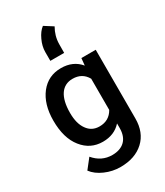

<svg xmlns="http://www.w3.org/2000/svg" viewBox="-250 -932 1066 1240"><g transform="rotate(-30 283.5 -312.5)"><path d="M287.6 -832.5C267.6 -817.4 251 -795.4 237.3 -765.6C223.1 -735.8 216.3 -706.5 216.3 -677.7V-612.8H319.3L319.8 -678.2C320.3 -718.8 331.1 -756.3 351.6 -792ZM40 -268.1C40 -181.2 59.6 -113.3 99.1 -64C138.2 -14.6 188.5 9.8 250.5 9.8C307.6 9.8 353 -9.3 387.2 -47.4V-11.7C387.2 70.8 338.4 114.3 259.8 114.3C206.5 114.3 161.6 92.8 125 49.3L68.8 120.6C87.9 146.5 116.2 168 153.3 184.1C189.9 200.2 228 208 266.6 208C339.8 208 397.9 188 441.4 147.9C484.4 107.9 505.9 53.2 505.9 -16.1V-528.3H398.9L393.6 -475.1C358.9 -517.1 311.5 -538.1 251.5 -538.1C187.5 -538.1 136.7 -513.7 98.1 -464.8C59.6 -415.5 40 -350.1 40 -268.1ZM158.2 -257.8C158.2 -378.4 203.6 -440.9 281.7 -440.9C329.6 -440.9 364.7 -420.9 387.2 -380.9V-148.4C364.3 -107.4 328.6 -86.9 280.8 -86.9C242.2 -86.9 212.4 -102.1 190.9 -132.8C168.9 -163.1 158.2 -204.6 158.2 -257.8Z"/></g></svg>

Font: Roboto Medium
Style: Regular
Weight: 500
Designer: Google
Version: Version 2.137; 2017